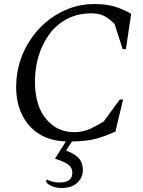

<svg xmlns="http://www.w3.org/2000/svg" viewBox="-20 -690 709 950"><path d="M286 240Q260 240 239 232Q218 224 208 210L210 199H213Q226 205 240 209Q254 213 274 213Q338 213 338 165Q338 140 318.5 125Q299 110 252 95L306 10Q227 7 172.5 -28Q118 -63 89 -122.5Q60 -182 60 -259Q60 -344 91 -419Q122 -494 175.5 -550Q229 -606 298.5 -638Q368 -670 445 -670Q502 -670 541.5 -659Q581 -648 629 -622L603 -447H587L547 -571Q522 -597 496.5 -610.5Q471 -624 433 -624Q365 -624 313 -597Q261 -570 225.5 -522.5Q190 -475 171.5 -414.5Q153 -354 153 -286Q153 -168 207.5 -102Q262 -36 347 -36Q390 -36 427 -53Q464 -70 493 -89L573 -198H589L551 -39Q506 -18 458.5 -4.5Q411 9 336 10L307 55Q352 72 371 94Q390 116 390 151Q390 188 362.5 214Q335 240 286 240Z"/></svg>

Font: Spectral
Style: Italic
Weight: 400
Italic angle: -10°
Designer: Jean-Baptiste Levee
Foundry: Production Type
Version: Version 2.001